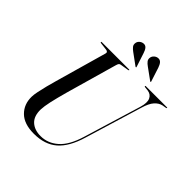

<svg xmlns="http://www.w3.org/2000/svg" viewBox="-235 -1039 1208 1208"><g transform="rotate(45 369.5 -435.0)"><path d="M498 -201 615 -586Q629 -634 617 -659.2Q605 -684.5 575.5 -689L549 -692Q542.5 -693 542.5 -696.5Q542.5 -700 548 -700H734.5Q739 -700 739 -697.5Q739 -694.5 732.5 -693L706.5 -688.5Q681 -683 659.5 -659.2Q638 -635.5 623 -584L507.5 -203Q474.5 -92 415.8 -41Q357 10 260.5 10Q173 10 128.8 -33.8Q84.5 -77.5 86 -146Q86 -161.5 92 -191.5Q98 -221.5 107 -256.8Q116 -292 125 -323L222.5 -666.5Q225 -675 220.8 -679.8Q216.5 -684.5 209 -685.5L157 -692Q150.5 -693 150.5 -696.5Q150.5 -700 155.5 -700H397.5Q402 -700 402 -697.5Q402 -694 395.5 -693L340.5 -684Q333 -683 328.5 -678Q324 -673 320 -658L224.5 -322.5Q204 -248.5 194 -202.8Q184 -157 183 -128.5Q182 -68.5 214.2 -39Q246.5 -9.5 301 -9.5Q365 -9.5 416.2 -54.5Q467.5 -99.5 498 -201ZM390 -837.5 420 -746Q422 -742.5 420 -740.5Q418 -739 414.5 -741L338.5 -796.5Q324.5 -806.5 315 -818.2Q305.5 -830 309 -847.5Q311.5 -860.5 322.8 -869.8Q334 -879 348.5 -880Q363.5 -881 373.5 -869.8Q383.5 -858.5 390 -837.5ZM520.5 -837.5 550 -746Q552 -742.5 550 -740.5Q548 -739 545 -741L468.5 -796.5Q454 -806.5 444.8 -818.2Q435.5 -830 439 -847.5Q442 -860.5 453 -869.8Q464 -879 478 -880Q493.5 -881 503.5 -869.8Q513.5 -858.5 520.5 -837.5Z"/></g></svg>

Font: Fraunces 144pt S000
Style: Italic
Weight: 400
Italic angle: -16°
Version: Version 1.000; ttfautohint (v1.8.3)